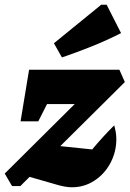

<svg xmlns="http://www.w3.org/2000/svg" viewBox="-41 -787 548 812"><path d="M10 0 -21 -53 275 -347H158L121 -274H46L82 -492H464L487 -440L214 -169L349 -155Q391 -206 442 -257Q451 -226 451 -199Q451 -145 426.5 -98.5Q402 -52 359 -23.5Q316 5 263 5Q239 5 206 -4L84 -39L45 0ZM221 -544 187 -604 387 -767H410L471 -647Q410 -616 347.5 -591Q285 -566 221 -544Z"/></svg>

Font: Piazzolla ExtraBold
Style: Italic
Weight: 800
Italic angle: -11.3°
Designer: Juan Pablo del Peral
Foundry: Huerta Tipografica
Version: Version 1.330